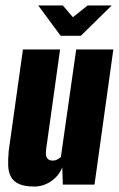

<svg xmlns="http://www.w3.org/2000/svg" viewBox="-20 -676 435 703"><path d="M106 7Q71 7 50.5 -2Q30 -11 20.5 -28Q11 -45 10 -69Q9 -93 12 -124L64 -495H200L149 -130Q148 -121 148 -113.5Q148 -106 150.5 -100.5Q153 -95 158.5 -91.5Q164 -88 173 -88Q181 -88 186.5 -90.5Q192 -93 196.5 -96Q201 -99 203 -102L259 -495H395L326 0H210L208 -63Q195 -31 166.5 -12Q138 7 106 7ZM202 -545 120 -656H210L247 -613L301 -656H389L276 -545Z"/></svg>

Font: Alumni Sans Thin ExtraBold
Style: Italic
Weight: 800
Italic angle: -8°
Version: Version 1.016